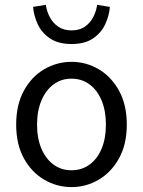

<svg xmlns="http://www.w3.org/2000/svg" viewBox="-20 -750 582 782"><path d="M271.2 12Q211.6 12 160.1 -18.1Q108.7 -48.1 77.3 -105Q45.9 -161.9 45.9 -242.4Q45.9 -323.5 77.3 -380.8Q108.7 -438 160.1 -468Q211.6 -498.1 271.2 -498.1Q330.7 -498.1 381.9 -468Q433 -438 464.7 -380.8Q496.4 -323.5 496.4 -242.4Q496.4 -161.9 464.7 -105Q433 -48.1 381.9 -18.1Q330.7 12 271.2 12ZM271.2 -56.5Q313 -56.5 344.8 -79.7Q376.6 -102.9 394 -144.8Q411.4 -186.7 411.4 -242.4Q411.4 -298.1 394 -340.3Q376.6 -382.6 344.8 -406.1Q313 -429.6 271.2 -429.6Q229.4 -429.6 197.9 -406.1Q166.4 -382.6 148.6 -340.3Q130.9 -298.1 130.9 -242.4Q130.9 -186.7 148.6 -144.8Q166.4 -102.9 197.9 -79.7Q229.4 -56.5 271.2 -56.5ZM271.2 -570.7Q218.2 -570.7 184.4 -593.1Q150.7 -615.5 134.2 -650.3Q117.7 -685 114.8 -721.9L166.6 -730.3Q170.2 -704.6 182.6 -680.7Q194.9 -656.8 216.9 -641.5Q238.9 -626.2 271.2 -626.2Q304 -626.2 325.9 -641.5Q347.7 -656.8 359.9 -680.7Q372.1 -704.6 375.7 -730.3L427.5 -721.9Q424.6 -685 408.1 -650.3Q391.6 -615.5 358.4 -593.1Q325.1 -570.7 271.2 -570.7Z"/></svg>

Font: Source Sans 3 Variable
Style: Regular
Weight: 200
Designer: Paul D. Hunt
Foundry: Adobe Systems Incorporated
Version: Version 3.026